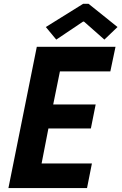

<svg xmlns="http://www.w3.org/2000/svg" viewBox="-20 -958 619 978"><path d="M167.5 -719.7H568.4L542 -594.2H285.2L251 -425.8H467.3L442.9 -303.7H226.6L191.9 -125.5H448.2L423.3 0H22.9ZM213.4 -820.3 403.3 -938.5H431.2L578.6 -820.3L511.7 -756.3L407.7 -848.1H403.3L266.6 -756.3Z"/></svg>

Font: Reddit Sans Chocolate
Style: Bold Italic
Weight: 700
Italic angle: -11.25°
Designer: Stephen Hutchings
Version: Version 1.013